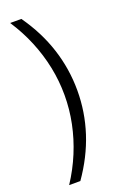

<svg xmlns="http://www.w3.org/2000/svg" viewBox="-172 -803 656 1015"><g transform="rotate(-20 156.0 -296.0)"><path d="M30 160Q76 90 107 15Q138 -60 154 -138Q170 -216 170 -296Q170 -376 154 -454Q138 -532 107 -607Q76 -682 30 -752H93Q168 -646 205 -531.5Q242 -417 242 -296Q242 -175 205 -61Q168 53 93 160Z"/></g></svg>

Font: TikTok Sans Light
Style: Regular
Weight: 300
Version: Version 4.000